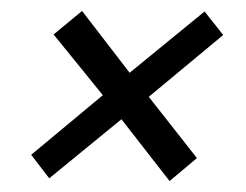

<svg xmlns="http://www.w3.org/2000/svg" viewBox="-20 -434 450 351"><path d="M290 -103 202 -216 70 -108 37 -151 168 -260 78 -371 130 -414 217 -301 354 -413 388 -370 252 -257 340 -145Z"/></svg>

Font: Kanit Light
Style: Italic
Weight: 300
Italic angle: -12°
Designer: Katatrad Team
Foundry: CadsonDemak
Version: Version 2.000; ttfautohint (v1.8.3)